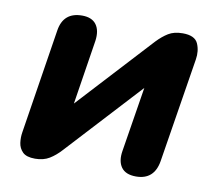

<svg xmlns="http://www.w3.org/2000/svg" viewBox="-63 -572 741 654"><g transform="rotate(10 308.0 -245.0)"><path d="M97 9Q67 9 54 -4Q41 -17 38.5 -35.5Q36 -54 39 -72L96 -434Q106 -499 171 -499Q205 -499 220 -478.5Q235 -458 230 -422L195 -199L431 -455Q450 -475 469.5 -487Q489 -499 519 -499Q561 -499 572 -474Q583 -449 578 -419L520 -57Q509 9 446 9Q410 9 395 -12Q380 -33 386 -69L422 -293L186 -37Q167 -16 146.5 -3.5Q126 9 97 9Z"/></g></svg>

Font: Nunito ExtraBold
Style: Italic
Weight: 800
Italic angle: -9°
Designer: Vernon Adams
Foundry: Vernon Adams
Version: Version 3.601; ttfautohint (v1.8.2.53-6de2)